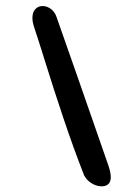

<svg xmlns="http://www.w3.org/2000/svg" viewBox="-61 -956 731 1022"><g transform="rotate(5 304.5 -445.5)"><path d="M203.1 -859.4Q287.1 -675.3 546.9 -96.2Q565.9 -53.2 565.9 -26.9Q565.9 -3.9 551.5 7.6Q537.1 19 514.2 19Q488.8 19 463.4 5.4Q438 -8.3 423.3 -31.2Q352.5 -174.3 286.4 -326.4Q220.2 -478.5 165.8 -611.6Q111.3 -744.6 90.3 -792Q75.7 -824.7 75.7 -851.1Q75.7 -878.9 91.3 -894.5Q106.9 -910.2 130.4 -910.2Q151.9 -910.2 171.9 -897Q191.9 -883.8 203.1 -859.4Z"/></g></svg>

Font: iCiel Pacifico
Style: Regular
Weight: 400
Designer: Vernon Adams
Foundry: Vernon Adams
Version: Version 1.00 September 26, 2014, initial release